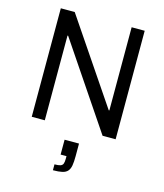

<svg xmlns="http://www.w3.org/2000/svg" viewBox="-138 -791 1006 1176"><g transform="rotate(15 365.5 -202.5)"><path d="M99.8 0V-688H188L544.9 -160.6H548.9V-688H631.7V0H548.9L186.6 -537.2H182.6V0ZM309.7 282.6V245.3Q334.3 245.3 346.7 241.2Q359.1 237 363.5 226Q367.8 215 367.8 194.8V177.8H330.5V83.5H421.9V163.4Q421.9 199.6 417.9 222.8Q413.8 246 402.1 259.2Q390.3 272.5 368.3 277.5Q346.2 282.6 309.7 282.6Z"/></g></svg>

Font: Saira Thin
Style: Regular
Weight: 100
Designer: Hector Gatti with collaboration of the Omnibus-Type team
Foundry: Omnibus-Type
Version: Version 1.101